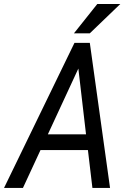

<svg xmlns="http://www.w3.org/2000/svg" viewBox="-52 -921 636 941"><path d="M378.9 -185.5H146.5L60.5 0H-32.2L313 -710.9H388.2L487.3 0H400.9ZM182.6 -262.7H369.6L332 -585ZM424.8 -901.4H537.6L388.2 -757.8H310.5Z"/></svg>

Font: TypoPRO Roboto
Style: Italic
Weight: 400
Italic angle: -12°
Designer: Google
Version: Version 2.136; 2016